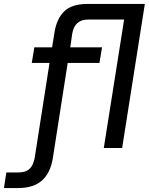

<svg xmlns="http://www.w3.org/2000/svg" viewBox="-130 -750 754 973"><path d="M-110 203 -98 124H-40Q-10 124 7.5 114.5Q25 105 34.5 85.5Q44 66 48 36L121 -431H31L44 -510H134L146 -585Q157 -655 195.5 -692.5Q234 -730 313 -730H604L489 0H396L499 -651H318Q282 -651 262 -633Q242 -615 236 -579L226 -510H387L374 -431H213L138 50Q126 126 83 164.5Q40 203 -39 203Z"/></svg>

Font: MuseoModerno
Style: Italic
Weight: 400
Italic angle: -9°
Designer: Pablo Cosgaya, Héctor Gatti, Marcela Romero, and the Authors of The MuseoModerno Project.
Foundry: Omnibus-Type Team
Version: Version 1.003